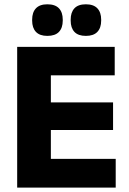

<svg xmlns="http://www.w3.org/2000/svg" viewBox="-20 -852 586 872"><path d="M211 0H58V-639H211ZM505.5 0H103.5V-130.5H505.5ZM493.5 -261.5H147.5V-387H493.5ZM501 -510H103V-639H501ZM195 -689Q160.5 -689 143.2 -707.2Q126 -725.5 126 -758.5V-762.5Q126 -796 143.2 -814.2Q160.5 -832.5 195 -832.5Q230.5 -832.5 247.8 -814.2Q265 -796 265 -762.5V-758.5Q265 -725.5 247.8 -707.2Q230.5 -689 195 -689ZM370 -689Q335 -689 318 -707.2Q301 -725.5 301 -758.5V-762.5Q301 -796 318 -814.2Q335 -832.5 370 -832.5Q405 -832.5 422.2 -814.2Q439.5 -796 439.5 -762.5V-758.5Q439.5 -725.5 422.2 -707.2Q405 -689 370 -689Z"/></svg>

Font: Anek Malayalam
Style: Bold
Weight: 700
Version: Version 1.003